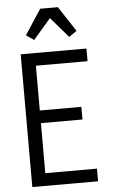

<svg xmlns="http://www.w3.org/2000/svg" viewBox="-63 -1018 626 1059"><g transform="rotate(-5 250.0 -488.0)"><path d="M72 0V-735H436V-665H150V-417H380V-347H150V-70H436V0ZM153 -807 110 -837 201 -976H299L390 -837L347 -807L250 -920Z"/></g></svg>

Font: Iosevka Term SS14
Style: Regular
Weight: 400
Monospace: yes
Designer: Belleve Invis
Foundry: Belleve Invis
Version: Version 24.1.1; ttfautohint (v1.8.4)